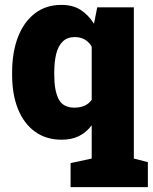

<svg xmlns="http://www.w3.org/2000/svg" viewBox="-20 -558 622 781"><path d="M267.1 203.1V105.5L353 86.9V-48.3Q330.6 -19 301 -4.4Q271.5 10.3 231 10.3Q167.5 10.3 122.3 -22.5Q77.1 -55.2 53.2 -114.5Q29.3 -173.8 29.3 -252.9V-263.2Q29.3 -345.7 53.2 -407.5Q77.1 -469.2 122.1 -503.7Q167 -538.1 229.5 -538.1Q276.4 -538.1 307.9 -517.8Q339.4 -497.6 362.3 -461.4L375.5 -528.3H524.4V86.9L581.5 101.6V203.1ZM283.2 -120.1Q305.2 -120.1 323.5 -127.9Q341.8 -135.7 353 -152.3V-368.2Q341.8 -387.7 324.2 -397.5Q306.6 -407.2 284.2 -407.2Q253.9 -407.2 235.4 -389.4Q216.8 -371.6 208.7 -339.1Q200.7 -306.6 200.7 -263.2V-252.9Q200.7 -189.5 218.5 -154.8Q236.3 -120.1 283.2 -120.1Z"/></svg>

Font: Roboto Slab LO Black
Style: Regular
Weight: 900
Designer: Google
Version: Version 2.000